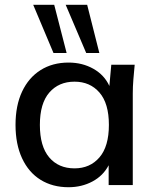

<svg xmlns="http://www.w3.org/2000/svg" viewBox="-20 -775 649 804"><path d="M267 9Q200 9 150 -22Q100 -53 72.5 -112Q45 -171 45 -252Q45 -333 72.5 -391.5Q100 -450 150 -481.5Q200 -513 267 -513Q325 -513 371 -487Q417 -461 438 -415L446 -504H544Q541 -473 538.5 -442.5Q536 -412 536 -383V0H435V-83Q412 -39 367 -15Q322 9 267 9ZM292 -70Q357 -70 396.5 -116Q436 -162 436 -252Q436 -342 396.5 -387.5Q357 -433 292 -433Q226 -433 186.5 -387.5Q147 -342 147 -252Q147 -162 186 -116Q225 -70 292 -70ZM341 -553 255 -755H345L396 -553ZM204 -553 119 -755H207L259 -553Z"/></svg>

Font: Mulish SemiBold
Style: Regular
Weight: 600
Designer: Vernon Adams
Foundry: Vernon Adams
Version: Version 3.603; ttfautohint (v1.8.3)